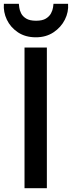

<svg xmlns="http://www.w3.org/2000/svg" viewBox="-29 -994 380 1014"><path d="M100.5 0V-743H218.5V0ZM160.5 -797Q105 -797 65.8 -823.2Q26.5 -849.5 7.2 -890Q-12 -930.5 -8.5 -974H70.5Q71 -968.5 72.8 -954.2Q74.5 -940 82.5 -923.8Q90.5 -907.5 109.2 -896Q128 -884.5 161.5 -884.5Q195 -884.5 213.5 -896Q232 -907.5 240.5 -923.8Q249 -940 251 -954.2Q253 -968.5 253.5 -974H330.5Q334 -930.5 313.5 -890Q293 -849.5 253.5 -823.2Q214 -797 160.5 -797Z"/></svg>

Font: Koeln Type Sans
Style: Regular
Weight: 400
Designer: Eben Sorkin
Foundry: Eben Sorkin
Version: Version 2.001